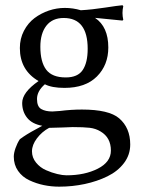

<svg xmlns="http://www.w3.org/2000/svg" viewBox="-20 -469 539 727"><path d="M101.1 104Q101.1 127.9 116.5 146.7Q131.8 165.5 154.1 175.3Q176.3 185.1 196.8 189.9Q217.3 194.8 231.9 194.8Q300.8 194.8 350.3 169.7Q399.9 144.5 399.9 101.1Q399.9 51.8 360.8 28.8Q342.3 17.6 319.8 14.9Q297.4 12.2 254.9 12.2Q250 12.2 216.3 13.7Q182.6 15.1 166 15.1Q138.7 29.8 119.9 54.7Q101.1 79.6 101.1 104ZM390.1 -289.1Q390.1 -222.7 346.9 -179.4Q303.7 -136.2 224.1 -136.2Q176.3 -136.2 149.9 -149.9Q120.1 -124 120.1 -94.2Q120.1 -65.4 136 -56.2Q151.9 -46.9 178.2 -46.9Q178.7 -46.9 207 -48.8Q249 -54.2 290 -54.2Q392.6 -54.2 431.2 -21Q473.1 15.1 473.1 78.1Q473.1 117.2 449.5 148.4Q425.8 179.7 386.7 198.7Q347.7 217.8 300.8 227.8Q253.9 237.8 204.1 237.8Q174.3 237.8 146 231.9Q117.7 226.1 91.1 213.6Q64.5 201.2 48.3 178Q32.2 154.8 32.2 124Q32.2 110.4 38.8 91.6Q45.4 72.8 55.2 58.1Q66.9 49.3 81.8 40Q96.7 30.8 116 20.5Q135.3 10.3 140.1 7.3Q101.6 0.5 82.8 -22.9Q64 -46.4 64 -79.1Q64 -119.1 126 -162.1Q55.2 -203.1 55.2 -287.1Q55.2 -322.8 70.6 -352.3Q85.9 -381.8 110.6 -400.4Q135.3 -418.9 165 -429Q194.8 -439 225.1 -439Q256.3 -439 286.1 -430.2Q328.6 -432.6 377.7 -440.2Q426.8 -447.8 443.8 -449.2L446.8 -445.8Q443.8 -432.6 443.8 -419.9Q443.8 -407.2 446.8 -394L443.8 -391.1Q373.5 -398.4 339.8 -401.4Q390.1 -367.7 390.1 -289.1ZM312 -284.2Q312 -400.9 221.2 -400.9Q178.2 -400.9 155.5 -371.6Q132.8 -342.3 132.8 -292Q132.8 -234.4 155 -205.1Q177.2 -175.8 229 -175.8Q274.4 -175.8 293.2 -203.9Q312 -231.9 312 -284.2Z"/></svg>

Font: Linux Biolinum G
Style: Regular
Weight: 400
Designer: Philipp H. Poll
Foundry: Philipp H. Poll
Version: Version 1.1.0 ; ttfautohint (v1.6)